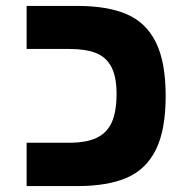

<svg xmlns="http://www.w3.org/2000/svg" viewBox="-20 -629 640 649"><path d="M70 -146.5H214Q272 -146.5 307 -163.2Q342 -180 358 -216Q374 -252 374 -312Q374 -370 356.2 -403.2Q338.5 -436.5 303.8 -450Q269 -463.5 214 -463.5H70V-609H241.5Q343.5 -609 408.8 -580.8Q474 -552.5 507 -485.8Q540 -419 540 -304.5Q540 -190 507 -123.2Q474 -56.5 408.8 -28.2Q343.5 0 241.5 0H70Z"/></svg>

Font: JuliaMono Black
Style: Regular
Weight: 900
Monospace: yes
Designer: cormullion
Foundry: corm
Version: Version 0.054; ttfautohint (v1.8.4)